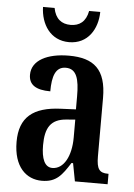

<svg xmlns="http://www.w3.org/2000/svg" viewBox="-54 -791 587 842"><g transform="rotate(5 239.5 -370.0)"><path d="M228 -606C311 -606 352 -675 353 -750H304C295 -702 267 -682 228 -682C189 -682 161 -702 152 -750H101C103 -675 145 -606 228 -606ZM162 10C226 10 250 -24 285 -79H292L307 0H451V-46H448C411 -46 398 -62 398 -118V-375C398 -501 343 -547 233 -547C139 -547 70 -513 70 -449C70 -405 101 -384 165 -384C165 -451 179 -493 224 -493C272 -493 284 -448 284 -373V-315L218 -312C96 -307 37 -259 37 -151C37 -41 93 10 162 10ZM203 -50C169 -50 154 -87 154 -146C154 -222 177 -262 247 -267L285 -270V-191C285 -109 253 -50 203 -50Z"/></g></svg>

Font: Noto Serif Sinhala ExtraCondensed SemiBold
Style: Regular
Weight: 600
Width: 2
Designer: Jelle Bosma - Monotype Design Team
Foundry: Monotype Imaging Inc.
Version: Version 2.007